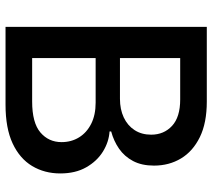

<svg xmlns="http://www.w3.org/2000/svg" viewBox="-57 -711 768 694"><g transform="rotate(90 327.0 -364.0)"><path d="M77.1 0V-727.5H347.2Q424.3 -727.5 475.6 -702.4Q526.9 -677.2 552.7 -634.3Q578.6 -591.3 578.6 -536.6Q578.6 -492.2 562 -460.9Q545.4 -429.7 517.6 -410.4Q489.7 -391.1 455.1 -381.8V-376Q493.2 -373.5 527.8 -352.1Q562.5 -330.6 584.7 -291.7Q606.9 -252.9 606.9 -197.8Q606.9 -141.1 580.1 -96.2Q553.2 -51.3 498.3 -25.6Q443.4 0 358.4 0ZM189.9 -96.2H346.7Q423.8 -96.2 458.7 -126Q493.7 -155.8 493.7 -202.6Q493.7 -237.8 476.6 -265.6Q459.5 -293.5 427.5 -309.6Q395.5 -325.7 351.1 -325.7H189.9ZM189.9 -413.6H337.4Q375 -413.6 404.3 -427.2Q433.6 -440.9 450.2 -466.3Q466.8 -491.7 466.8 -526.4Q466.8 -572.3 435.1 -601.8Q403.3 -631.3 339.8 -631.3H189.9Z"/></g></svg>

Font: V-Inter
Style: Medium-500
Weight: 500
Designer: Rasmus Andersson
Foundry: rsms
Version: Version 4.000;git-4146feb